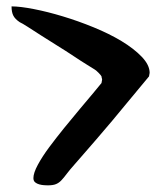

<svg xmlns="http://www.w3.org/2000/svg" viewBox="-20 -591 481 592"><path d="M83 -42Q83 -57.6 96.7 -83Q110.4 -108.4 131.8 -137.2Q153.3 -166 178.2 -196.8Q203.1 -227.5 226.6 -255.4Q250 -283.2 267.6 -304.2Q285.2 -325.2 293 -335Q293 -336.9 293.9 -340.3Q294.9 -343.8 294.9 -345.7Q294.9 -345.7 293.9 -350.6Q293 -352.5 293 -355.5Q291 -359.4 283.2 -367.2Q275.4 -375 271.5 -377Q265.6 -380.9 248 -391.6Q230.5 -402.3 207 -418Q183.6 -433.6 156.7 -450.2Q129.9 -466.8 106.4 -481.9Q83 -497.1 65.4 -508.3Q47.9 -519.5 41 -522.5Q26.4 -532.2 21 -543Q15.6 -553.7 15.6 -571.3Q42 -571.3 84.5 -563Q127 -554.7 173.8 -540.5Q220.7 -526.4 268.6 -506.8Q316.4 -487.3 354.5 -464.4Q392.6 -441.4 417 -416Q441.4 -390.6 441.4 -366.2Q441.4 -364.3 440.4 -360.8Q439.5 -357.4 439.5 -355.5Q430.7 -344.7 413.1 -323.7Q395.5 -302.7 373 -275.4Q350.6 -248 325.7 -218.3Q300.8 -188.5 277.8 -162.1Q254.9 -135.7 236.3 -114.3Q217.8 -92.8 209 -83Q194.3 -66.4 185.5 -54.7Q176.8 -43 169.4 -35.2Q162.1 -27.3 152.8 -23.4Q143.6 -19.5 127 -19.5Q123 -19.5 115.7 -20Q108.4 -20.5 101.1 -22.5Q93.8 -24.4 88.4 -28.8Q83 -33.2 83 -42Z"/></svg>

Font: Gloria Hallelujah
Style: Regular
Weight: 400
Designer: Kimberly Geswein
Foundry: Kimberly Geswein
Version: Version 1.004 2010